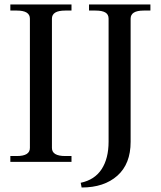

<svg xmlns="http://www.w3.org/2000/svg" viewBox="-20 -720 715 854"><path d="M26 -26H55Q113 -26 113 -62V-637Q113 -673 55 -673H26V-700H298V-673H270Q211 -673 211 -637V-62Q211 -26 270 -26H298V0H26ZM339 93Q401 80 432 32.5Q463 -15 463 -90V-637Q463 -656 448.5 -664.5Q434 -673 405 -673H376V-700H649V-673H619Q561 -673 561 -637V-89Q561 9 502 61.5Q443 114 343 114Z"/></svg>

Font: TavirajRegular
Style: Regular
Weight: 400
Designer: Katatrad Team
Foundry: CadsonDemak
Version: Version 1.000